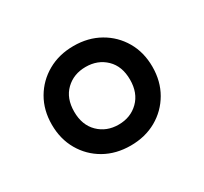

<svg xmlns="http://www.w3.org/2000/svg" viewBox="-85 -866 625 587"><g transform="rotate(-30 227.5 -573.0)"><path d="M227.5 -397.5Q176 -397.5 136 -420.2Q96 -443 73 -482.8Q50 -522.5 50 -573.5Q50 -624.5 73 -664Q96 -703.5 136 -726.2Q176 -749 227.5 -749Q279 -749 319 -726.2Q359 -703.5 382 -664Q405 -624.5 405 -573.5Q405 -522.5 382 -482.8Q359 -443 319 -420.2Q279 -397.5 227.5 -397.5ZM227.5 -471.5Q270 -471.5 298 -499Q326 -526.5 326 -573.5Q326 -621 298 -648Q270 -675 227.5 -675Q185 -675 157 -648Q129 -621 129 -573.5Q129 -526.5 157 -499Q185 -471.5 227.5 -471.5Z"/></g></svg>

Font: Encode Sans Condensed SemiBold
Style: Regular
Weight: 600
Width: 3
Designer: Multiple Designers
Foundry: Impallari Type
Version: Version 3.000; ttfautohint (v1.8.3) -l 8 -r 50 -G 200 -x 14 